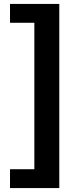

<svg xmlns="http://www.w3.org/2000/svg" viewBox="-20 -834 396 978"><path d="M282 124H31V28H155V-718H31V-814H282Z"/></svg>

Font: Mozilla Text BETA
Style: Bold
Weight: 700
Designer: Studio DRAMA
Foundry: Studio DRAMA
Version: Version 0.100